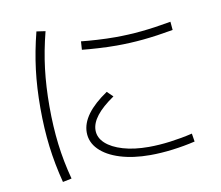

<svg xmlns="http://www.w3.org/2000/svg" viewBox="-86 -869 1172 1020"><g transform="rotate(-10 500.0 -359.0)"><path d="M655 -13Q563 -13 492.5 -35Q422 -57 382.5 -97Q343 -137 343 -190Q343 -288 485 -384L516 -354Q453 -311 422 -271Q391 -231 391 -193Q391 -153 424 -122.5Q457 -92 516.5 -74.5Q576 -57 655 -57Q710 -57 771.5 -65Q833 -73 892 -87L899 -43Q840 -29 776.5 -21Q713 -13 655 -13ZM581 -617Q535 -617 483.5 -620Q432 -623 394 -627L397 -672Q433 -668 484 -665Q535 -662 581 -662Q650 -662 722 -669Q794 -676 883 -692L887 -647Q797 -631 724.5 -624Q652 -617 581 -617ZM173 47Q147 -54 135 -151.5Q123 -249 123 -360Q123 -470 135 -566.5Q147 -663 173 -765L221 -758Q195 -657 183.5 -562Q172 -467 172 -360Q172 -251 183.5 -156Q195 -61 221 37Z"/></g></svg>

Font: M PLUS 2 Thin Light
Style: Regular
Weight: 300
Version: Version 1.001